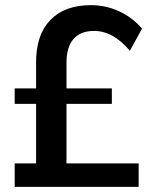

<svg xmlns="http://www.w3.org/2000/svg" viewBox="-20 -725 587 745"><path d="M37 -382H414V-322H37ZM333 -705Q390 -705 441.5 -681.5Q493 -658 531 -614L484 -528Q419 -605 345 -605Q293 -605 265.5 -574Q238 -543 238 -482V-39L186 -91H518V0H37V-91H172L120 -39V-484Q120 -590 175.5 -647.5Q231 -705 333 -705Z"/></svg>

Font: Alexandria
Style: Regular
Weight: 400
Designer: Mohamed Gaber
Foundry: Kief Type Foundry
Version: Version 5.100